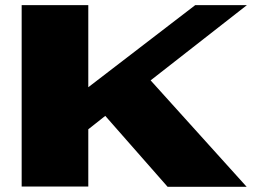

<svg xmlns="http://www.w3.org/2000/svg" viewBox="-20 -720 995 740"><path d="M63.5 -1V-700.2H320.3V-383.8L732.4 -700.2H931.6L560.5 -410.2L930.7 0H626L385.7 -273.4L320.3 -221.7V-1Z"/></svg>

Font: Polsku
Style: Regular
Weight: 400
Designer: Sebastien Sanfilippo
Version: Version 1.1